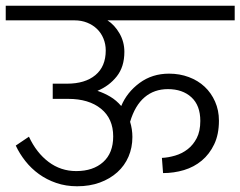

<svg xmlns="http://www.w3.org/2000/svg" viewBox="-30 -650 839 670"><path d="M310 -333Q334 -325 355 -312.5Q376 -300 393 -280Q413 -328 457 -360.5Q501 -393 560 -393Q597 -393 629 -381Q661 -369 684 -347.5Q707 -326 720.5 -295.5Q734 -265 734 -229Q734 -181 717.5 -146.5Q701 -112 674 -89.5Q647 -67 612 -56.5Q577 -46 539 -46L535 -99Q557 -100 581 -107Q605 -114 624.5 -129Q644 -144 656.5 -168Q669 -192 669 -228Q669 -282 638 -310.5Q607 -339 556 -339Q508 -339 474.5 -310.5Q441 -282 424 -225Q432 -199 432 -172Q432 -135 418.5 -103.5Q405 -72 379.5 -49Q354 -26 318.5 -13Q283 0 239 0Q200 0 166.5 -11.5Q133 -23 106 -42.5Q79 -62 58.5 -88Q38 -114 25 -142L71 -173Q97 -117 139.5 -85Q182 -53 236 -53Q295 -53 330 -84.5Q365 -116 365 -174Q365 -236 322.5 -270.5Q280 -305 208 -305H154V-358H204Q267 -358 303 -388Q339 -418 339 -474Q339 -496 331 -515.5Q323 -535 308.5 -549Q294 -563 274 -571Q254 -579 230 -579H-10V-630H789V-579H345Q370 -563 387 -533.5Q404 -504 404 -469Q404 -417 377.5 -383.5Q351 -350 310 -333Z"/></svg>

Font: Ek Mukta Light
Style: Regular
Weight: 300
Designer: Girish Dalvi and Yashodeep Gholap
Foundry: Ek Type
Version: Version 2.538;PS 1.002;hotconv 16.6.51;makeotf.lib2.5.65220;